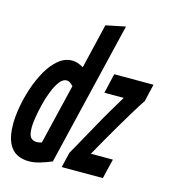

<svg xmlns="http://www.w3.org/2000/svg" viewBox="-126 -870 871 978"><g transform="rotate(15 309.5 -380.5)"><path d="M115 15Q80 15 51.5 0Q23 -15 6.5 -51.5Q-10 -88 -10 -150Q-10 -189 -1 -240Q8 -291 25.5 -343Q43 -395 68.5 -439.5Q94 -484 127 -511Q160 -538 199 -538Q213 -538 227.5 -533Q242 -528 258 -519L314 -755L417 -776L235 -16Q204 -3 173.5 6Q143 15 115 15ZM130 -90Q137 -90 143 -91.5Q149 -93 156 -95L232 -412Q222 -423 213.5 -428Q205 -433 197 -433Q177 -433 160 -410.5Q143 -388 129 -353Q115 -318 105.5 -279Q96 -240 91 -207Q86 -174 86 -157Q86 -117 97.5 -103.5Q109 -90 130 -90ZM286 0 305 -80Q335 -134 360 -178.5Q385 -223 407 -263Q429 -303 452 -341.5Q475 -380 500 -422H398L422 -526H629L608 -435Q586 -402 561.5 -361.5Q537 -321 511 -277Q485 -233 460 -189Q435 -145 412 -104H528L503 0Z"/></g></svg>

Font: Ubuntu Sans Mono
Style: Italic
Weight: 400
Italic angle: -13.5°
Monospace: yes
Designer: Dalton Maag Ltd
Foundry: Dalton Maag Ltd
Version: Version 1.006